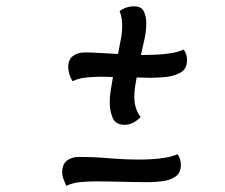

<svg xmlns="http://www.w3.org/2000/svg" viewBox="-20 -567 715 610"><path d="M376.5 -170.4Q346.7 -170.4 337.6 -193.4Q328.6 -216.3 328.6 -240.7Q328.6 -261.7 332 -281.7Q335.4 -301.8 338.9 -322.3Q329.1 -322.8 319.1 -323Q309.1 -323.2 299.3 -323.2Q277.8 -323.2 254.2 -320.8Q230.5 -318.4 210.4 -309.1Q196.8 -331.5 196.8 -354.5Q196.8 -378.4 212.2 -389.4Q227.5 -400.4 249.5 -400.4Q275.9 -400.4 302.2 -398.4Q328.6 -396.5 355 -395.5Q358.9 -418 363.5 -440.2Q368.2 -462.4 368.2 -484.9Q368.2 -496.6 366.5 -508.8Q364.7 -521 359.9 -531.7Q380.4 -546.9 406.2 -546.9Q429.7 -546.9 437.3 -530.3Q444.8 -513.7 444.8 -493.7Q444.8 -467.8 439 -442.6Q433.1 -417.5 427.7 -392.1Q446.3 -392.1 471.9 -393.1Q497.6 -394 522.5 -397.9Q547.4 -401.9 563.5 -409.7Q574.2 -395.5 574.2 -376Q574.2 -348.1 553.5 -336.4Q532.7 -324.7 505.4 -322.3Q478 -319.8 457.5 -319.8Q446.8 -319.8 436 -320.3Q425.3 -320.8 414.1 -320.8Q411.1 -305.7 408.9 -290Q406.7 -274.4 406.7 -258.8Q406.7 -241.7 411.4 -225.3Q416 -209 426.8 -195.3Q417.5 -185.1 404.1 -177.7Q390.6 -170.4 376.5 -170.4ZM190.4 23.4Q186 11.7 181.9 2.2Q177.7 -7.3 177.7 -20.5Q177.7 -44.9 192.6 -56.6Q207.5 -68.4 230.5 -68.4Q278.8 -68.4 326.9 -64.2Q375 -60.1 423.3 -60.1Q439.9 -60.1 462.4 -61.3Q484.9 -62.5 507.1 -66.4Q529.3 -70.3 543.9 -77.1Q554.7 -63 554.7 -43.5Q554.7 -17.6 537.4 -5.9Q520 5.9 496.3 8.8Q472.7 11.7 453.1 11.7Q410.2 11.7 366.7 10.5Q323.2 9.3 279.8 9.3Q257.8 9.3 234.1 11.7Q210.4 14.2 190.4 23.4Z"/></svg>

Font: Lumanosimo
Style: Regular
Weight: 400
Designer: The DocRepair Project, Eduardo Rodriguez Tunni
Foundry: Google
Version: Version 1.010